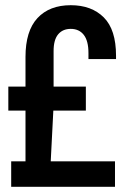

<svg xmlns="http://www.w3.org/2000/svg" viewBox="-20 -718 496 738"><path d="M23 0V-98H78V-293H12V-385H78V-499Q78 -599 124 -648.5Q170 -698 252 -698Q332 -698 379 -651Q426 -604 426 -504V-491H320V-514Q320 -561 302 -584Q284 -607 252 -607Q221 -607 203.5 -586Q186 -565 186 -522V-385H310V-293H185L175 -98H422V0Z"/></svg>

Font: Archivo Narrow SemiBold
Style: Regular
Weight: 600
Designer: Hector Gatti
Foundry: Omnibus-Type
Version: Version 3.002